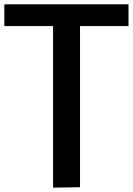

<svg xmlns="http://www.w3.org/2000/svg" viewBox="-21 -861 611 883"><path d="M223 2V-741H-1V-841H570V-741H347V0Z"/></svg>

Font: Matangi
Style: Bold
Weight: 700
Designer: Prashant Pant
Foundry: The Graphic Ant
Version: Version 3.002